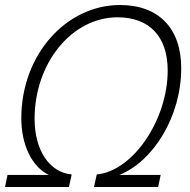

<svg xmlns="http://www.w3.org/2000/svg" viewBox="-23 -746 758 766"><path d="M-3 0H252L263 -50C174 -58 115 -147 115 -272C115 -495 264 -677 446 -677C573 -677 646 -600 646 -465C646 -266 506 -63 363 -50L352 0H608L618 -48H453C588 -102 700 -280 700 -474C700 -633 610 -726 456 -726C241 -726 62 -528 62 -274C62 -167 105 -80 172 -48H7Z"/></svg>

Font: Geist ExtraLight
Style: Italic
Weight: 200
Italic angle: -12°
Designer: Basement.studio, Andrés Briganti, Mateo Zaragoza
Foundry: Basement.studio, Vercel, Andrés Briganti, Guido Ferreyra, Mateo Zaragoza
Version: Version 1.500